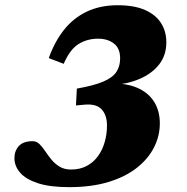

<svg xmlns="http://www.w3.org/2000/svg" viewBox="-20 -718 732 752"><path d="M258.5 -54Q293.5 -54 320 -68.2Q346.5 -82.5 364 -106.8Q381.5 -131 390.2 -162Q399 -193 399 -226.5Q399 -267 378 -289.8Q357 -312.5 310 -308L277.5 -305L281 -371Q346.5 -382.5 383.5 -398Q420.5 -413.5 435.5 -435.8Q450.5 -458 450.5 -489.5Q450.5 -529 425.8 -547.8Q401 -566.5 364.5 -566.5Q321 -566.5 287.2 -545.2Q253.5 -524 229.5 -468L171 -490.5Q194 -555 230.8 -601.2Q267.5 -647.5 320 -672.5Q372.5 -697.5 441 -697.5Q506 -697.5 548.2 -678.8Q590.5 -660 611 -627.2Q631.5 -594.5 631.5 -552.5Q631.5 -501.5 603.2 -465.5Q575 -429.5 526.8 -409Q478.5 -388.5 419 -384.5L430 -391Q486.5 -390 526 -370.2Q565.5 -350.5 585.8 -315.8Q606 -281 606 -234.5Q606 -186.5 583.8 -141.8Q561.5 -97 517 -61.5Q472.5 -26 405.8 -5.5Q339 15 250.5 15Q175.5 15 128.2 -0.5Q81 -16 58.8 -41.8Q36.5 -67.5 36.5 -98.5Q36.5 -127 53.8 -146Q71 -165 108 -165Q123 -165 134.5 -153.8Q146 -142.5 157 -126Q168 -109.5 181.5 -93Q195 -76.5 213.5 -65.2Q232 -54 258.5 -54Z"/></svg>

Font: Newsreader ExtraBold
Style: Italic
Weight: 800
Italic angle: -17°
Designer: Hugues Gentile
Foundry: Production Type
Version: Version 1.003